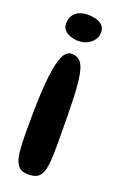

<svg xmlns="http://www.w3.org/2000/svg" viewBox="-135 -490 487 763"><g transform="rotate(20 108.5 -109.0)"><path d="M90 -280.5Q103.5 -280.5 113.8 -276Q124 -271.5 131.5 -261Q139 -250.5 144 -232.8Q149 -215 152.2 -188.5Q155.5 -162 157 -125.5Q158.5 -89 159.2 -41Q160 7 160 68Q160 94 159.5 115Q159 136 157.5 152.5Q156 169 153 182Q150 195 145 204Q140 213 132.5 218.8Q125 224.5 114.8 227Q104.5 229.5 90.5 229.5Q77 229.5 67 226Q57 222.5 50 215Q43 207.5 38.5 196.2Q34 185 31.5 169.8Q29 154.5 27.8 135.2Q26.5 116 26.2 92.5Q26 69 26 41.5Q26 -14 27.5 -58Q29 -102 32 -135.5Q35 -169 39.2 -193.5Q43.5 -218 48.8 -235Q54 -252 60.5 -261.8Q67 -271.5 74.2 -276Q81.5 -280.5 90 -280.5ZM97 -448.5Q113.5 -448.5 130.5 -444.8Q147.5 -441 159.2 -430.5Q171 -420 171 -399.5Q171 -380.5 160 -366.2Q149 -352 132 -344.5Q115 -337 96 -337Q81 -337 65.2 -342Q49.5 -347 38.8 -357.8Q28 -368.5 28 -385.5Q28 -408 38 -422Q48 -436 64 -442.2Q80 -448.5 97 -448.5Z"/></g></svg>

Font: Gluten Medium
Style: Regular
Weight: 500
Designer: Tyler Finck
Foundry: Etcetera Type Company
Version: Version 1.300